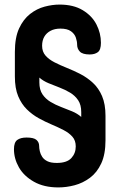

<svg xmlns="http://www.w3.org/2000/svg" viewBox="-20 -751 520 839"><path d="M235 68Q172 68 128 43Q84 18 62.5 -20Q41 -58 41 -99Q41 -129 55.5 -139.5Q70 -150 96 -150Q128 -150 139.5 -139.5Q151 -129 151 -114Q151 -103 154 -90Q157 -77 164.5 -65.5Q172 -54 187 -46.5Q202 -39 228 -39Q272 -39 291.5 -60Q311 -81 311 -111Q311 -137 296.5 -153.5Q282 -170 258 -182.5Q234 -195 205.5 -207Q177 -219 149 -234.5Q121 -250 97.5 -273Q74 -296 59.5 -330.5Q45 -365 45 -417V-524Q45 -587 63.5 -627Q82 -667 111.5 -690Q141 -713 175 -722Q209 -731 240 -731Q301 -731 341.5 -706.5Q382 -682 401.5 -644Q421 -606 421 -564Q421 -533 407.5 -523Q394 -513 372 -513Q341 -513 329 -525.5Q317 -538 317 -556Q317 -570 311.5 -586.5Q306 -603 290 -614.5Q274 -626 244 -626Q219 -626 201 -616.5Q183 -607 173.5 -590.5Q164 -574 164 -551Q164 -525 179 -508Q194 -491 218.5 -478.5Q243 -466 273 -454Q303 -442 332 -427Q361 -412 386 -389Q411 -366 426 -331Q441 -296 441 -245V-138Q441 -77 422.5 -37Q404 3 373 26Q342 49 306 58.5Q270 68 235 68ZM335 -240V-261Q335 -293 321.5 -313Q308 -333 286.5 -346Q265 -359 240 -368.5Q215 -378 192 -387.5Q169 -397 152 -412V-391Q152 -359 165.5 -339Q179 -319 200.5 -306Q222 -293 247 -283.5Q272 -274 295 -264.5Q318 -255 335 -240Z"/></svg>

Font: Dosis
Style: Bold
Weight: 700
Designer: EdgarTolentino, PabloImpallari, IginoMarini
Foundry: EdgarTolentino, PabloImpallari, IginoMarini
Version: Version 3.001; ttfautohint (v1.8.2)